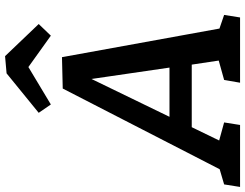

<svg xmlns="http://www.w3.org/2000/svg" viewBox="-161 -844 969 759"><g transform="rotate(-90 323.5 -464.5)"><path d="M594 -60 568 -89 644 -63 634 0H376L387 -63L473 -87L466 -68L445 -208L454 -191H189L208 -207L141 -69L139 -85L219 -63L209 0H-36L-26 -63L59 -88L25 -63L353 -701L477 -704ZM232 -260 226 -279H449L439 -257L384 -634L413 -633ZM290 -748 257 -796 413 -923 481 -929 608 -796 562 -748 400 -864 480 -862Z"/></g></svg>

Font: Bitter Thin SemiBold
Style: Italic
Weight: 600
Italic angle: -9°
Version: Version 2.002